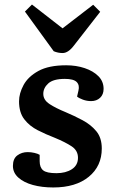

<svg xmlns="http://www.w3.org/2000/svg" viewBox="-20 -813 516 847"><path d="M229 -49Q270 -49 297 -66.5Q324 -84 324 -117Q324 -149 296 -167.5Q268 -186 222 -205Q183 -220 146.5 -238.5Q110 -257 87 -287Q64 -317 64 -366Q64 -401 84 -438Q104 -475 149.5 -500Q195 -525 272 -525Q316 -525 353.5 -512.5Q391 -500 414 -477Q437 -454 437 -421Q437 -396 421.5 -381.5Q406 -367 382 -367Q363 -367 345.5 -373.5Q328 -380 320 -387L326 -413Q332 -437 318.5 -451Q305 -465 266 -465Q215 -465 193 -445Q171 -425 171 -399Q171 -372 198.5 -354Q226 -336 270 -318Q308 -302 344.5 -282.5Q381 -263 405 -234Q429 -205 429 -158Q429 -80 371.5 -33Q314 14 215 14Q165 14 125 3Q85 -8 61 -29.5Q37 -51 37 -81Q37 -113 56.5 -127.5Q76 -142 102 -142Q117 -142 132 -138.5Q147 -135 155 -130V-102Q155 -74 170.5 -61.5Q186 -49 229 -49ZM90 -762 121 -793 256 -688 391 -792 422 -761 306 -612Q281 -579 256 -579Q236 -579 217 -587Z"/></svg>

Font: Literata 12pt SemiBold
Style: Italic
Weight: 600
Italic angle: -2°
Designer: Latin by Veronika Burian and Jose Scaglione. Greek by Irene Vlachou. Cyrillic by Vera Evstafieva
Foundry: TypeTogether
Version: Version 3.002